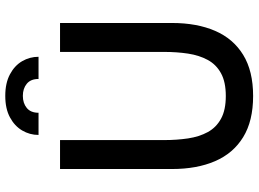

<svg xmlns="http://www.w3.org/2000/svg" viewBox="-143 -799 956 710"><g transform="rotate(-90 335.0 -444.0)"><path d="M335 14Q242.5 14 182.8 -22.8Q123 -59.5 94 -126.8Q65 -194 65 -286V-700H172V-315Q172 -268 178.2 -226.5Q184.5 -185 201.5 -153.8Q218.5 -122.5 250.8 -104.8Q283 -87 335 -87Q387 -87 419.2 -104.8Q451.5 -122.5 468.5 -154Q485.5 -185.5 491.8 -226.8Q498 -268 498 -315V-700H605V-286Q605 -194 576 -126.8Q547 -59.5 487.2 -22.8Q427.5 14 335 14ZM335.5 -902.5Q383 -902.5 415.2 -885.2Q447.5 -868 463.8 -840Q480 -812 480 -779.5H398Q398 -808.5 380.2 -823Q362.5 -837.5 335.5 -837.5Q308.5 -837.5 290.8 -823Q273 -808.5 273 -779.5H191Q191 -812 207.5 -840Q224 -868 256 -885.2Q288 -902.5 335.5 -902.5Z"/></g></svg>

Font: Cabin SemiCondensedMedium
Style: Regular
Weight: 500
Width: 4
Designer: Pablo Impallari
Foundry: Pablo Impallari. http://www.impallari.com Igino Marini. http://www.ikern.com
Version: Version 3.001